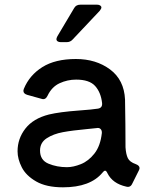

<svg xmlns="http://www.w3.org/2000/svg" viewBox="-20 -787 650 820"><path d="M560 -86Q576 -80 576 -69Q576 -65 573 -59L545 -3Q537 15 519 10Q461 -3 439 -47Q434 -58 429 -58Q424 -58 418 -50Q366 13 249 13Q178 13 134.5 -12Q91 -37 73 -72.5Q55 -108 55 -141Q55 -195 88.5 -238Q122 -281 189 -298Q235 -309 317 -315Q373 -319 398 -323Q418 -326 416 -347Q411 -392 386.5 -419.5Q362 -447 305 -447Q268 -447 234.5 -431.5Q201 -416 183 -378Q174 -359 157 -365L96 -382Q80 -387 80 -399Q80 -402 82 -408Q106 -466 161 -500.5Q216 -535 304 -535Q390 -535 450 -490.5Q510 -446 514 -362Q515 -322 515.5 -255Q516 -188 516 -158Q518 -128 526 -111.5Q534 -95 560 -86ZM415 -219V-221Q415 -231 409 -236.5Q403 -242 393 -240L354 -236Q289 -230 248.5 -222.5Q208 -215 179.5 -196.5Q151 -178 151 -144Q151 -103 187 -88Q223 -73 266 -73Q293 -73 325.5 -86Q358 -99 383.5 -131.5Q409 -164 415 -219ZM265 -607H239Q231 -607 226 -610.5Q221 -614 221 -620Q221 -624 225 -632L297 -753Q305 -767 323 -767H395Q403 -767 408 -763.5Q413 -760 413 -755Q413 -750 406 -741L290 -618Q280 -607 265 -607Z"/></svg>

Font: Shippori Antique B1
Style: Regular
Weight: 400
Designer: FONTDASU
Foundry: FONTDASU / Google Inc. / but / Adobe
Version: Version 2.001